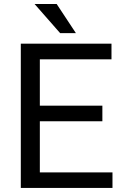

<svg xmlns="http://www.w3.org/2000/svg" viewBox="-20 -926 608 946"><path d="M484.4 -328.6H176.3V-76.7H534.2V0H82.5V-710.9H529.3V-633.8H176.3V-405.3H484.4ZM354 -762.7H276.4L150.4 -906.2H259.3Z"/></svg>

Font: Noboto
Style: Regular
Weight: 400
Designer: Google
Version: Version 2.001101; 2014